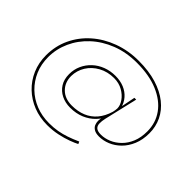

<svg xmlns="http://www.w3.org/2000/svg" viewBox="-166 -1061 1574 1574"><g transform="rotate(45 621.0 -274.0)"><path d="M506 178Q419 178 344.5 148.5Q270 119 214 65.5Q158 12 126.5 -61Q95 -134 95 -220Q95 -328 138.5 -420Q182 -512 259.5 -580.5Q337 -649 441 -687.5Q545 -726 665 -726Q783 -726 872.5 -698.5Q962 -671 1023.5 -622Q1085 -573 1116 -508Q1147 -443 1147 -368Q1147 -292 1122.5 -233.5Q1098 -175 1058 -135.5Q1018 -96 969.5 -76Q921 -56 873 -56Q836 -56 814.5 -69Q793 -82 785 -101.5Q777 -121 777 -143Q777 -165 784.5 -189.5Q792 -214 804 -241L811 -230Q793 -182 754.5 -142Q716 -102 661.5 -79Q607 -56 538 -56Q482 -56 436.5 -78.5Q391 -101 364.5 -143Q338 -185 338 -245Q338 -300 359.5 -347Q381 -394 419 -429.5Q457 -465 508 -484.5Q559 -504 618 -504Q674 -504 718.5 -485.5Q763 -467 793 -432.5Q823 -398 835 -350L827 -349L854 -486H875L807 -196Q799 -161 800 -134Q801 -107 818 -92.5Q835 -78 873 -78Q917 -78 961.5 -96.5Q1006 -115 1043 -151.5Q1080 -188 1102 -241.5Q1124 -295 1124 -366Q1124 -465 1069.5 -541Q1015 -617 912.5 -660.5Q810 -704 666 -704Q543 -704 442.5 -664.5Q342 -625 269 -557Q196 -489 157 -402.5Q118 -316 118 -223Q118 -140 147.5 -71Q177 -2 229.5 49Q282 100 352.5 128Q423 156 506 156Q560 156 604.5 148Q649 140 693 125Q737 110 788 87L797 107Q773 120 727.5 137Q682 154 625 166Q568 178 506 178ZM536 -78Q605 -78 659.5 -100.5Q714 -123 752 -168Q790 -213 810 -280Q812 -288 814.5 -302Q817 -316 817 -325Q817 -360 792 -396.5Q767 -433 723 -458Q679 -483 622 -483Q548 -483 488.5 -450.5Q429 -418 395.5 -364Q362 -310 361 -246Q361 -172 408.5 -125Q456 -78 536 -78Z"/></g></svg>

Font: Lexend Tera Thin
Style: Regular
Weight: 250
Version: Version 1.007